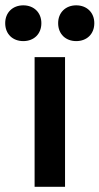

<svg xmlns="http://www.w3.org/2000/svg" viewBox="-84 -718 382 738"><path d="M49 0H166V-498.5H49ZM5.5 -560C46 -560 75 -587 75 -629C75 -670 46 -697.5 5.5 -697.5C-35 -697.5 -64 -670 -64 -629C-64 -587 -35 -560 5.5 -560ZM209 -560C249.5 -560 278.5 -587 278.5 -629C278.5 -670 249.5 -697.5 209 -697.5C168.5 -697.5 139.5 -670 139.5 -629C139.5 -587 168.5 -560 209 -560Z"/></svg>

Font: MCL Standard Medium
Style: Regular
Weight: 500
Designer: Květoslav Bartoš
Foundry: Florian Karsten
Version: Version 1.001;Glyphs 3.2.3 (3260)